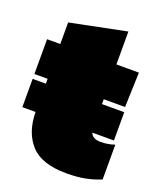

<svg xmlns="http://www.w3.org/2000/svg" viewBox="-125 -692 647 778"><g transform="rotate(20 198.0 -303.0)"><path d="M254 10Q147 10 100 -41.5Q53 -93 52 -181H-5V-303H52V-324H-5V-474H52V-567L294 -616V-474H391L386 -324H294V-303H390V-181H297Q305 -157 341 -157Q372 -157 401 -167V-17Q370 -4 335 3Q300 10 254 10Z"/></g></svg>

Font: Boz Display
Style: Regular
Weight: 900
Version: Version 2.000; ttfautohint (v1.8.3)